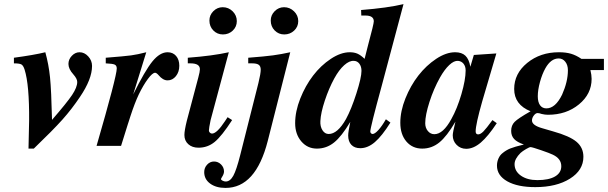

<svg xmlns="http://www.w3.org/2000/svg" viewBox="-20 -712 2967 937"><path d="M47.9 -402.8V-430.2Q145.5 -443.4 201.2 -457Q217.8 -397.5 224.1 -334.7Q230.5 -272 233.9 -127Q306.6 -210.9 331.8 -248.5Q356.9 -286.1 356.9 -312Q356.9 -327.6 337.9 -349.1Q314 -375.5 314 -399.9Q314 -422.4 330.6 -439.7Q347.2 -457 368.2 -457Q392.1 -457 410.6 -436.8Q429.2 -416.5 429.2 -390.1Q429.2 -325.7 370.1 -238.8Q330.1 -179.2 284.7 -128.4Q239.3 -77.6 145 13.2H119.1L122.1 -122.1Q123.5 -297.9 100.1 -372.1Q93.8 -392.1 84.5 -397.5Q75.2 -402.8 47.9 -402.8Z M496.1 -402.8V-430.2Q588.9 -437.5 619.6 -441.7Q650.4 -445.8 693.8 -457L629.9 -251Q687.5 -367.7 723.9 -412.4Q760.3 -457 797.9 -457Q823.7 -457 839.4 -439Q855 -420.9 855 -391.1Q855 -360.8 838.4 -340.3Q821.8 -319.8 797.9 -319.8Q774.9 -319.8 753.9 -345.2Q743.7 -356.9 736.8 -356.9Q724.1 -356.9 701.7 -326.7Q679.2 -296.4 657.2 -251Q637.7 -210 616.2 -144Q614.3 -136.2 609.4 -122.6Q604.5 -108.9 603 -103Q598.6 -88.9 570.8 0H451.2Q549.8 -340.3 549.8 -377.9Q549.8 -392.1 539.8 -396.7Q529.8 -401.4 496.1 -402.8Z M1090.8 -140.1 1112.8 -126Q1062 -47.4 1027.6 -19.3Q993.2 8.8 948.7 8.8Q918 8.8 898.9 -8.3Q879.9 -25.4 879.9 -53.2Q879.9 -74.2 891.6 -122.1L947.8 -334Q955.6 -362.8 955.6 -374Q955.6 -402.8 909.7 -402.8H896.5V-430.2Q1018.1 -439.5 1096.7 -457L1007.8 -126Q999.5 -85.9 999.5 -75.2Q999.5 -69.3 1004.2 -64.7Q1008.8 -60.1 1014.6 -60.1Q1038.1 -60.1 1077.6 -120.1ZM1066.9 -676.8Q1095.2 -676.8 1115.5 -656.7Q1135.7 -636.7 1135.7 -608.9Q1135.7 -581.5 1116 -562.7Q1096.2 -543.9 1067.9 -543.9Q1040 -543.9 1021 -563.5Q1002 -583 1002 -611.8Q1002 -638.2 1021.2 -657.5Q1040.5 -676.8 1066.9 -676.8Z M1191.4 -402.8V-430.2Q1272.9 -436.5 1312.5 -441.9Q1352.1 -447.3 1396.5 -457L1286.6 -23.9Q1228 205.1 1080.6 205.1Q1034.2 205.1 1005.4 183.8Q976.6 162.6 976.6 127.9Q976.6 106.9 990.7 91.6Q1004.9 76.2 1024.4 76.2Q1044.4 76.2 1058.8 90.6Q1073.2 105 1073.2 125Q1073.2 136.7 1063.5 151.9Q1058.6 159.2 1058.6 162.1Q1058.6 166 1066.4 169.9Q1074.2 173.8 1081.5 173.8Q1103 173.8 1118.4 146Q1133.8 118.2 1152.3 44.9L1241.2 -307.1Q1252.4 -353 1252.4 -372.1Q1252.4 -388.7 1242.7 -395.8Q1232.9 -402.8 1211.4 -402.8ZM1366.2 -676.8Q1394.5 -676.8 1415 -656.7Q1435.5 -636.7 1435.5 -608.9Q1435.5 -581.5 1415.5 -562.7Q1395.5 -543.9 1367.2 -543.9Q1339.4 -543.9 1320.3 -563.5Q1301.3 -583 1301.3 -611.8Q1301.3 -638.2 1320.6 -657.5Q1339.8 -676.8 1366.2 -676.8Z M1863.3 -129.9 1885.3 -113.8Q1844.2 -48.3 1809.6 -18.6Q1774.9 11.2 1738.3 11.2Q1710.4 11.2 1694.8 -5.1Q1679.2 -21.5 1679.2 -50.8Q1679.2 -68.4 1689.5 -117.2Q1647 -45.9 1610.1 -16.4Q1573.2 13.2 1526.4 13.2Q1480.5 13.2 1450.4 -22Q1420.4 -57.1 1420.4 -110.8Q1420.4 -168 1445.3 -231Q1470.2 -293.9 1508.1 -343.3Q1545.9 -392.6 1594.5 -424.8Q1643.1 -457 1687 -457Q1708.5 -457 1724.6 -450Q1740.7 -442.9 1759.3 -424.8L1776.4 -492.2Q1804.2 -595.2 1804.2 -607.9Q1804.2 -636.2 1763.2 -636.2H1743.2L1742.2 -663.1Q1871.6 -673.3 1949.2 -691.9L1842.3 -291Q1787.1 -89.4 1787.1 -69.8Q1787.1 -65.4 1790.5 -61.8Q1793.9 -58.1 1798.3 -58.1Q1809.1 -58.1 1826.7 -77.4Q1844.2 -96.7 1863.3 -129.9ZM1707 -415Q1685.1 -416.5 1659.7 -393.8Q1634.3 -371.1 1611.3 -329.1Q1585 -280.8 1565.2 -221.2Q1545.4 -161.6 1543.5 -121.1Q1542 -94.7 1553.7 -76.4Q1565.4 -58.1 1584 -58.1Q1627.4 -58.1 1668.5 -130.9Q1694.3 -178.2 1719.2 -255.9Q1744.1 -333.5 1744.1 -366.2Q1744.1 -387.2 1733.9 -400.9Q1723.6 -414.6 1707 -415Z M2383.3 -126 2404.3 -110.8Q2361.8 -46.4 2326.2 -16.1Q2290.5 14.2 2255.4 14.2Q2227.5 14.2 2208.5 -4.9Q2189.5 -23.9 2189.5 -51.8Q2189.5 -65.4 2202.6 -118.2Q2160.6 -46.4 2123.8 -16.6Q2086.9 13.2 2040.5 13.2Q1992.7 13.2 1963.1 -21.5Q1933.6 -56.2 1933.6 -112.8Q1933.6 -169.4 1958.5 -231.7Q1983.4 -293.9 2021.7 -343.3Q2060.1 -392.6 2108.6 -424.8Q2157.2 -457 2201.2 -457Q2233.4 -457 2251.2 -440.2Q2269 -423.3 2275.4 -386.2L2292.5 -443.8L2402.3 -451.2L2333.5 -217.8Q2301.3 -104.5 2301.3 -70.8Q2301.3 -56.2 2313.5 -56.2Q2324.7 -56.2 2338.9 -70.3Q2353 -84.5 2383.3 -126ZM2215.3 -415Q2195.8 -416.5 2172.6 -394.8Q2149.4 -373 2127.4 -334Q2096.7 -279.3 2075.9 -214.6Q2055.2 -149.9 2055.2 -110.8Q2055.2 -87.9 2068.1 -72.5Q2081.1 -57.1 2099.6 -57.1Q2142.6 -57.1 2182.6 -130.9Q2210.9 -181.2 2231.7 -252.2Q2252.4 -323.2 2252.4 -368.2Q2252.4 -388.2 2242.2 -400.9Q2231.9 -413.6 2215.3 -415Z M2927.2 -424.8V-370.1H2861.3Q2867.2 -345.7 2867.2 -327.1Q2867.2 -253.4 2805.4 -202.6Q2743.7 -151.9 2654.3 -151.9Q2639.6 -151.9 2623.5 -155.8Q2611.8 -160.2 2603.5 -160.2Q2594.2 -160.2 2585.2 -148.4Q2576.2 -136.7 2576.2 -124Q2576.2 -100.1 2627.4 -85.9L2679.2 -70.8Q2759.8 -48.3 2793.5 -20Q2827.1 8.3 2827.1 53.2Q2827.1 118.7 2761.5 159.9Q2695.8 201.2 2592.3 201.2Q2505.9 201.2 2455.6 172.9Q2405.3 144.5 2405.3 96.2Q2405.3 78.1 2412.6 61.5Q2419.9 44.9 2432.6 35.2Q2449.7 21 2470 12.7Q2490.2 4.4 2536.6 -6.8Q2503.4 -18.1 2489 -33.7Q2474.6 -49.3 2474.6 -73.2Q2474.6 -100.1 2491.5 -117.2Q2508.3 -134.3 2569.3 -168.9Q2489.3 -201.2 2489.3 -277.8Q2489.3 -353 2553 -405Q2616.7 -457 2707.5 -457Q2741.7 -457 2766.6 -449.7Q2791.5 -442.4 2817.4 -424.8ZM2569.3 5.9Q2564.5 5.4 2547.4 15.4Q2530.3 25.4 2520.5 34.2Q2491.2 63.5 2491.2 88.9Q2491.2 123.5 2522.2 145.3Q2553.2 167 2602.5 167Q2658.2 167 2688.7 149.2Q2719.2 131.3 2719.2 99.1Q2719.2 62.5 2678.2 43Q2663.1 35.6 2620.6 21Q2578.1 6.3 2569.3 5.9ZM2706.5 -426.8Q2668.5 -426.8 2641.6 -378.9Q2626 -351.1 2615.2 -312Q2604.5 -272.9 2604.5 -242.2Q2604.5 -213.9 2615.5 -198.5Q2626.5 -183.1 2646.5 -183.1Q2690.4 -183.1 2723.1 -250Q2751.5 -313.5 2751.5 -369.1Q2751.5 -394.5 2738.8 -410.6Q2726.1 -426.8 2706.5 -426.8Z"/></svg>

Font: Accordance
Style: Bold-Italic
Weight: 700
Italic angle: -11°
Version: Version 1.2 (build January 31, 2020) Miklal Software Solutio